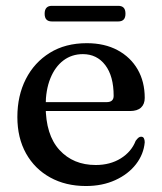

<svg xmlns="http://www.w3.org/2000/svg" viewBox="-20 -626 555 658"><path d="M476 -290.5Q476 -269 463.2 -257.2Q450.5 -245.5 425.5 -245.5H106.5V-276H345.5Q369.5 -276 369.5 -297.5Q369.5 -365 340.8 -402.8Q312 -440.5 264 -440.5Q226 -440.5 197.2 -418.8Q168.5 -397 152.5 -357.2Q136.5 -317.5 136.5 -263.5Q136.5 -163.5 183.8 -112Q231 -60.5 308 -60.5Q357.5 -60.5 394 -83.2Q430.5 -106 445 -143.5Q451 -151.5 455 -154.5Q459 -157.5 463.5 -157.5Q470.5 -157.5 473.2 -152Q476 -146.5 476 -138.5Q472.5 -97.5 446 -63.2Q419.5 -29 375.2 -8.8Q331 11.5 274.5 11.5Q205 11.5 152 -17.8Q99 -47 69.2 -100.2Q39.5 -153.5 39.5 -225Q39.5 -298 68.5 -355Q97.5 -412 150.8 -445Q204 -478 277.5 -478Q338.5 -478 383 -454Q427.5 -430 451.8 -388Q476 -346 476 -290.5ZM133 -579Q133 -592.5 139.2 -599.2Q145.5 -606 157.5 -606H385.5Q397.5 -606 403.8 -599.5Q410 -593 410 -579Q410 -565.5 403.8 -559Q397.5 -552.5 385.5 -552.5H157.5Q145.5 -552.5 139.2 -559Q133 -565.5 133 -579Z"/></svg>

Font: Fraunces 24pt
Style: Regular
Weight: 400
Version: Version 1.000;[b76b70a41]